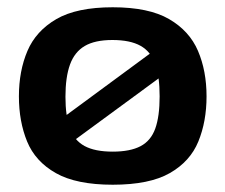

<svg xmlns="http://www.w3.org/2000/svg" viewBox="-20 -498 619 528"><path d="M290 10Q190 10 133.5 -22Q77 -54 54.5 -109Q32 -164 32 -233Q32 -303 55.5 -358Q79 -413 135 -445.5Q191 -478 290 -478Q389 -478 445 -445.5Q501 -413 524.5 -358Q548 -303 548 -233Q548 -164 525.5 -109Q503 -54 447 -22Q391 10 290 10ZM290 -81Q338 -81 366.5 -96Q395 -111 407 -144.5Q419 -178 419 -233Q419 -288 407 -322Q395 -356 366.5 -372Q338 -388 289 -388Q241 -388 213 -371.5Q185 -355 172.5 -320.5Q160 -286 160 -232Q160 -179 172 -145.5Q184 -112 212.5 -96.5Q241 -81 290 -81ZM105 -54V-139L477 -413V-327Z"/></svg>

Font: Red Rose SemiBold
Style: Regular
Weight: 600
Designer: Jaikishan Patel
Version: Version 2.000